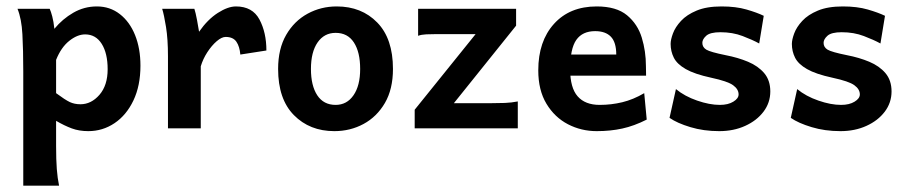

<svg xmlns="http://www.w3.org/2000/svg" viewBox="-20 -401 2833 600"><path d="M52.7 179.2V-177.2Q52.7 -245.6 50 -293.9Q47.4 -342.3 34.7 -373.5H135.3Q139.2 -365.2 143.3 -349.6Q147.5 -334 149.9 -311Q175.3 -341.8 209.2 -361.3Q243.2 -380.9 282.7 -380.9Q323.7 -380.9 354.5 -356.9Q385.3 -333 402.1 -291.3Q418.9 -249.5 418.9 -195.8Q418.9 -133.3 397 -87.2Q375 -41 337.9 -16.1Q300.8 8.8 255.9 8.8Q227.1 8.8 204.1 0.2Q181.2 -8.3 155.3 -23.4V54.7Q155.3 98.6 157.5 127.2Q159.7 155.8 164.6 179.2ZM231.4 -75.2Q265.1 -75.2 290.8 -104.7Q316.4 -134.3 316.4 -184.6Q316.4 -234.4 297.9 -263.9Q279.3 -293.5 246.1 -293.5Q221.7 -293.5 196.3 -273.2Q170.9 -252.9 155.3 -213.9V-109.9Q183.6 -88.9 198.2 -82Q212.9 -75.2 231.4 -75.2Z M504.9 0V-225.1Q504.9 -278.8 498.8 -316.7Q492.7 -354.5 486.8 -373.5H587.4Q591.3 -361.8 595.7 -338.4Q600.1 -314.9 602.1 -301.8Q628.9 -340.3 660.6 -360.6Q692.4 -380.9 717.3 -380.9Q769 -380.9 790.8 -340.1Q812.5 -299.3 812.5 -243.2L731 -230.5Q729 -255.4 718.8 -270.5Q708.5 -285.6 685.1 -285.6Q672.9 -285.6 657.2 -272.2Q641.6 -258.8 627.9 -237.8Q614.3 -216.8 607.4 -193.8V0Z M1024.9 8.8Q947.8 8.8 898.4 -41.3Q849.1 -91.3 849.1 -185.5Q849.1 -248.5 874.3 -292Q899.4 -335.4 941.2 -358.2Q982.9 -380.9 1032.2 -380.9Q1109.9 -380.9 1158.9 -330.6Q1208 -280.3 1208 -185.5Q1208 -122.6 1182.9 -79.3Q1157.7 -36.1 1116.2 -13.7Q1074.7 8.8 1024.9 8.8ZM1028.8 -73.2Q1064 -73.2 1084.7 -103.3Q1105.5 -133.3 1105.5 -185.5Q1105.5 -238.3 1085.9 -268.3Q1066.4 -298.3 1028.8 -298.3Q993.2 -298.3 972.4 -268.3Q951.7 -238.3 951.7 -185.5Q951.7 -133.3 971.4 -103.3Q991.2 -73.2 1028.8 -73.2Z M1275.9 0V-58.1L1466.3 -294.4H1343.8Q1327.1 -294.4 1312 -293.7Q1296.9 -293 1286.6 -289.1V-373.5H1592.8V-320.8L1398.4 -78.6H1517.6Q1537.1 -78.6 1557.6 -79.3Q1578.1 -80.1 1598.1 -84V0Z M1844.7 8.8Q1796.4 8.8 1754.9 -12.7Q1713.4 -34.2 1687.7 -76.7Q1662.1 -119.1 1662.1 -181.2Q1662.1 -272 1711.2 -326.4Q1760.3 -380.9 1844.7 -380.9Q1906.2 -380.9 1939.5 -353.3Q1972.7 -325.7 1985.6 -283.2Q1998.5 -240.7 1998.5 -194.8Q1998.5 -189.5 1998.8 -179.7Q1999 -169.9 1999 -164.6H1717.8V-230.5H1905.8Q1905.8 -269 1888.9 -286.4Q1872.1 -303.7 1839.8 -303.7Q1800.3 -303.7 1781 -276.4Q1761.7 -249 1761.7 -184.6Q1761.7 -126.5 1785.2 -99.9Q1808.6 -73.2 1854 -73.2Q1890.1 -73.2 1924.6 -81.5Q1959 -89.8 1993.2 -109.9L2001 -27.3Q1961.4 -7.3 1924.6 0.7Q1887.7 8.8 1844.7 8.8Z M2227.5 8.8Q2178.7 8.8 2137.5 -3.7Q2096.2 -16.1 2072.3 -32.7L2092.3 -122.6Q2119.6 -100.1 2158.4 -86.7Q2197.3 -73.2 2229.5 -73.2Q2255.4 -73.2 2271.7 -83.3Q2288.1 -93.3 2288.1 -106Q2288.1 -122.1 2271.2 -134.5Q2254.4 -147 2202.1 -158.2Q2150.4 -169.4 2123 -185.1Q2095.7 -200.7 2085.7 -220.7Q2075.7 -240.7 2075.7 -263.7Q2075.7 -276.9 2083 -296.6Q2090.3 -316.4 2108.2 -335.7Q2126 -355 2157 -367.9Q2188 -380.9 2234.9 -380.9Q2279.8 -380.9 2312.7 -371.3Q2345.7 -361.8 2366.7 -351.6L2352.5 -265.1Q2332 -276.4 2300.8 -288.3Q2269.5 -300.3 2231.4 -300.3Q2199.2 -300.3 2187 -289.3Q2174.8 -278.3 2174.8 -267.1Q2174.8 -253.4 2187.3 -245.8Q2199.7 -238.3 2248 -228.5Q2286.1 -221.2 2317.6 -208Q2349.1 -194.8 2368.2 -172.4Q2387.2 -149.9 2387.2 -115.2Q2387.2 -80.1 2366 -52Q2344.7 -23.9 2308.6 -7.6Q2272.5 8.8 2227.5 8.8Z M2606.4 8.8Q2557.6 8.8 2516.4 -3.7Q2475.1 -16.1 2451.2 -32.7L2471.2 -122.6Q2498.5 -100.1 2537.4 -86.7Q2576.2 -73.2 2608.4 -73.2Q2634.3 -73.2 2650.6 -83.3Q2667 -93.3 2667 -106Q2667 -122.1 2650.1 -134.5Q2633.3 -147 2581.1 -158.2Q2529.3 -169.4 2502 -185.1Q2474.6 -200.7 2464.6 -220.7Q2454.6 -240.7 2454.6 -263.7Q2454.6 -276.9 2461.9 -296.6Q2469.2 -316.4 2487.1 -335.7Q2504.9 -355 2535.9 -367.9Q2566.9 -380.9 2613.8 -380.9Q2658.7 -380.9 2691.7 -371.3Q2724.6 -361.8 2745.6 -351.6L2731.4 -265.1Q2710.9 -276.4 2679.7 -288.3Q2648.4 -300.3 2610.4 -300.3Q2578.1 -300.3 2565.9 -289.3Q2553.7 -278.3 2553.7 -267.1Q2553.7 -253.4 2566.2 -245.8Q2578.6 -238.3 2627 -228.5Q2665 -221.2 2696.5 -208Q2728 -194.8 2747.1 -172.4Q2766.1 -149.9 2766.1 -115.2Q2766.1 -80.1 2744.9 -52Q2723.6 -23.9 2687.5 -7.6Q2651.4 8.8 2606.4 8.8Z"/></svg>

Font: Harmattan
Style: Bold
Weight: 700
Designer: George W. Nuss III and SIL International
Foundry: SIL International
Version: Version 4.000